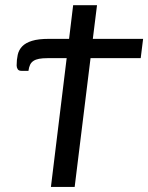

<svg xmlns="http://www.w3.org/2000/svg" viewBox="-20 -736 584 756"><path d="M534 -507H336.5L274 0H180.5L242.5 -507H167Q147.5 -507 134 -504.5Q120.5 -502 111.8 -496.2Q103 -490.5 98.5 -481Q94 -471.5 92 -457H65Q53.5 -457 49.5 -463.8Q45.5 -470.5 45.5 -478.5Q45.5 -501 49.8 -520.2Q54 -539.5 67.5 -553.5Q81 -567.5 106 -575.2Q131 -583 173 -583H252L268 -715.5H362L345.5 -583H543.5Z"/></svg>

Font: Lato 2
Style: Italic
Weight: 400
Italic angle: -7°
Designer: Lukasz Dziedzic with Adam Twardoch and Botio Nikoltchev
Foundry: tyPoland Lukasz Dziedzic
Version: Version 2.015; 2015-08-06; http://www.latofonts.com/